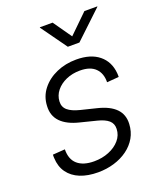

<svg xmlns="http://www.w3.org/2000/svg" viewBox="-140 -831 768 928"><g transform="rotate(-20 244.0 -367.5)"><path d="M203.6 10.7Q150.9 10.7 111.8 -5.1Q72.8 -21 50.5 -51.8Q28.3 -82.5 26.4 -127.4Q25.9 -131.8 26.1 -135.7Q26.4 -139.6 26.4 -144.5L89.4 -148.9Q88.4 -97.7 118.2 -71.8Q147.9 -45.9 203.6 -45.9Q245.1 -45.9 279.8 -60.1Q314.5 -74.2 335.9 -99.1Q357.4 -124 358.4 -156.2Q359.4 -183.6 340.6 -200Q321.8 -216.3 284.2 -225.6L200.7 -246.6Q138.7 -261.7 107.9 -293.7Q77.1 -325.7 80.1 -375Q82 -423.3 111.1 -460.2Q140.1 -497.1 186.8 -517.6Q233.4 -538.1 288.6 -538.1Q362.8 -538.1 405.3 -503.4Q447.8 -468.8 453.1 -408.2Q453.6 -403.3 453.6 -398.7Q453.6 -394 453.6 -388.7L392.1 -383.8Q393.1 -429.2 366.7 -455.6Q340.3 -481.9 287.6 -481.9Q248.5 -481.9 216.3 -467.8Q184.1 -453.6 164.8 -429.4Q145.5 -405.3 144 -375Q142.6 -346.7 162.6 -329.6Q182.6 -312.5 224.1 -302.2L305.2 -282.2Q366.7 -267.1 396.5 -236.3Q426.3 -205.6 423.8 -157.7Q421.9 -119.1 404.1 -88.1Q386.2 -57.1 355.7 -34.9Q325.2 -12.7 286.1 -1Q247.1 10.7 203.6 10.7ZM243.2 -744.6 309.6 -649.9 406.7 -744.6H473.1L472.7 -742.7L332 -609.9H272.5L177.2 -742.7L177.7 -744.6Z"/></g></svg>

Font: Inter 24pt Light
Style: Italic
Weight: 300
Italic angle: -9.3988°
Designer: Rasmus Andersson
Foundry: rsms
Version: Version 4.001;git-66647c0bb